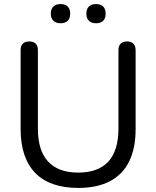

<svg xmlns="http://www.w3.org/2000/svg" viewBox="-20 -916 769 945"><path d="M365 9Q295.5 9 242.5 -9.5Q189.5 -28 153.8 -64.5Q118 -101 99.8 -155Q81.5 -209 81.5 -280V-668.5Q81.5 -690.5 92.5 -701.2Q103.5 -712 124 -712Q144.5 -712 155.5 -701.2Q166.5 -690.5 166.5 -668.5V-283.5Q166.5 -174.5 217 -120.5Q267.5 -66.5 365 -66.5Q463 -66.5 513 -120.5Q563 -174.5 563 -283.5V-668.5Q563 -690.5 574 -701.2Q585 -712 605.5 -712Q625.5 -712 636.5 -701.2Q647.5 -690.5 647.5 -668.5V-280Q647.5 -186 615.5 -121.2Q583.5 -56.5 520.5 -23.8Q457.5 9 365 9ZM453 -801.5Q430 -801.5 417.5 -813.8Q405 -826 405 -848.9Q405 -871.7 417.5 -883.9Q430 -896 452.9 -896Q475.7 -896 487.9 -883.9Q500 -871.7 500 -848.9Q500 -826 487.9 -813.8Q475.8 -801.5 453 -801.5ZM278 -801.5Q255.4 -801.5 242.7 -813.8Q230 -826 230 -848.9Q230 -871.7 242.7 -883.9Q255.4 -896 278 -896Q301 -896 313.3 -883.9Q325.5 -871.7 325.5 -848.9Q325.5 -826 313.3 -813.8Q301 -801.5 278 -801.5Z"/></svg>

Font: Nunito ExtraLight
Style: Regular
Weight: 200
Designer: Vernon Adams
Foundry: Vernon Adams
Version: Version 3.602;April 4, 2023;FontCreator 14.0.0.2856 64-bit